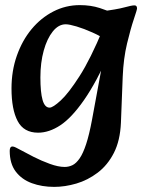

<svg xmlns="http://www.w3.org/2000/svg" viewBox="-20 -510 566 751"><path d="M192 221Q144 221 104.5 206.5Q65 192 41.5 161Q18 130 18 80Q18 63 29 63Q34 63 42 67Q50 71 63 78Q81 88 111.5 103.5Q142 119 175 131Q208 143 233 143Q249 143 263.5 136Q278 129 291.5 109.5Q305 90 317 53.5Q329 17 340 -42L390 -313L372 -337L373 -465Q437 -473 466 -481Q495 -489 506 -489Q516 -489 516 -477Q516 -472 503.5 -435Q491 -398 477 -340Q463 -282 460 -210L453 -30Q450 40 425.5 88Q401 136 362 165.5Q323 195 278.5 208Q234 221 192 221ZM129 9Q73 9 49 -36.5Q25 -82 25 -164Q25 -233 46 -292.5Q67 -352 103.5 -396Q140 -440 188.5 -465Q237 -490 292 -490Q335 -490 370.5 -478.5Q406 -467 431 -455L402 -350Q375 -368 341.5 -383Q308 -398 279.5 -406.5Q251 -415 237 -415Q209 -415 186.5 -387Q164 -359 151 -312Q138 -265 138 -207Q138 -149 146.5 -119Q155 -89 174 -89Q187 -89 217.5 -117Q248 -145 291 -212Q334 -279 383 -397L411 -308Q357 -188 308.5 -118.5Q260 -49 216 -20Q172 9 129 9Z"/></svg>

Font: Alkatra
Style: Regular
Weight: 400
Designer: Suman Bhandary
Version: Version 1.100;gftools[0.9.22]